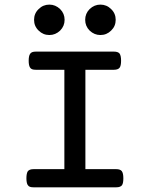

<svg xmlns="http://www.w3.org/2000/svg" viewBox="-20 -800 640 820"><path d="M145 -761.2Q164.1 -780.3 190.9 -780.3Q216.8 -780.3 236.8 -761.2Q255.9 -742.2 255.9 -715.3Q255.9 -688.5 236.8 -669.4Q216.8 -650.4 190.9 -650.4Q164.1 -650.4 145 -669.4Q125.5 -688 125.5 -715.3Q125.5 -742.7 145 -761.2ZM362.8 -761.2Q382.8 -780.3 408.7 -780.3Q435.5 -780.3 454.6 -761.2Q474.1 -742.7 474.1 -715.3Q474.1 -688 454.6 -669.4Q435.5 -650.4 408.7 -650.4Q382.8 -650.4 362.8 -669.4Q343.8 -688.5 343.8 -715.3Q343.8 -742.2 362.8 -761.2ZM254.9 -502H133.3Q123.5 -502 117.4 -504.2Q111.3 -506.3 107.9 -512.2Q102.5 -521.5 102.5 -540.5Q102.5 -561 108.4 -569.8Q111.8 -575.2 117.9 -577.4Q124 -579.6 133.3 -579.6H466.3Q483.9 -579.6 490.7 -571.3Q497.1 -562 497.1 -540.5Q497.1 -519 490.7 -510.7Q483.9 -502 466.3 -502H344.7V-77.6H476.1Q493.2 -77.6 500 -69.3Q506.8 -60.5 506.8 -38.6Q506.8 -18.1 501.5 -9.8Q495.1 0 476.1 0H123.5Q113.8 0 107.7 -2.2Q101.6 -4.4 98.1 -10.3Q92.8 -19.5 92.8 -38.6Q92.8 -59.1 98.6 -68.4Q105.5 -77.6 123.5 -77.6H254.9Z"/></svg>

Font: Courier Prime Medium
Style: Regular
Weight: 500
Designer: Alan Dague-Greene
Foundry: Quote-Unquote Apps
Version: Version 1.202